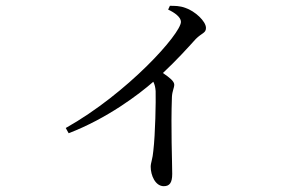

<svg xmlns="http://www.w3.org/2000/svg" viewBox="-20 -582 1040 660"><path d="M558 -549C580 -539 602 -523 602 -507C602 -466 418 -261 206 -142L216 -124C349 -175 458 -258 507 -301C512 -291 514 -282 515 -269C516 -235 514 -121 507 -63C505 -37 498 -22 498 -9C498 21 514 58 543 58C563 58 572 46 572 16C572 -27 567 -140 571 -249C572 -269 579 -280 579 -291C579 -303 562 -316 540 -331C588 -376 625 -417 653 -448C674 -469 688 -468 688 -486C688 -509 650 -544 617 -555C598 -562 581 -562 564 -562Z"/></svg>

Font: Harano Aji Mincho K1
Style: Regular
Weight: 400
Foundry: Masamichi Hosoda
Version: HaranoAjiMinchoK1-Regular version 20230610;ttx 4.39.4